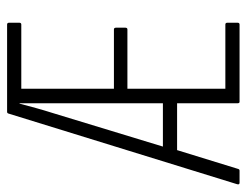

<svg xmlns="http://www.w3.org/2000/svg" viewBox="-97 -598 695 541"><g transform="rotate(-90 250.5 -327.5)"><path d="M6 0Q0 0 2 -7L201 -651Q202 -655 206 -655H452Q457 -655 457 -649V-621Q457 -615 452 -615H271V-354H438Q443 -354 443 -348V-322Q443 -316 438 -316H271V-40H452Q457 -40 457 -34V-6Q457 0 452 0H234Q230 0 230 -6V-176H98L45 -4Q44 0 40 0ZM108 -216H230V-531Q230 -553 230 -575Q230 -597 230 -620H229Q223 -597 216.5 -573.5Q210 -550 203 -528Z"/></g></svg>

Font: Sofia Sans Extra Condensed Light
Style: Regular
Weight: 300
Designer: Botio Nikoltchev, Ani Petrova
Foundry: lettersoup
Version: Version 4.101